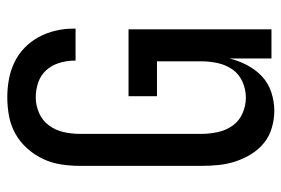

<svg xmlns="http://www.w3.org/2000/svg" viewBox="-146 -638 791 540"><g transform="rotate(-90 250.0 -367.5)"><path d="M209 8Q185 8 161 1Q137 -6 118.5 -21Q100 -36 87 -57Q74 -78 66.5 -101Q59 -124 56.5 -148Q54 -172 54 -196V-539Q54 -565 58 -591.5Q62 -618 73.5 -642.5Q85 -667 103 -687Q121 -707 144 -720Q167 -733 193.5 -738Q220 -743 247 -743Q272 -743 297 -738.5Q322 -734 345 -723Q368 -712 386 -694.5Q404 -677 416 -655Q428 -633 434 -608Q440 -583 440 -558V-551H350V-555Q350 -576 343.5 -597Q337 -618 323 -633.5Q309 -649 288.5 -656Q268 -663 247 -663Q224 -663 202.5 -653.5Q181 -644 167.5 -625.5Q154 -607 149 -584.5Q144 -562 144 -539V-196Q144 -174 149 -151Q154 -128 167 -109.5Q180 -91 201.5 -81.5Q223 -72 246 -72Q269 -72 290.5 -81.5Q312 -91 325 -109.5Q338 -128 343 -151Q348 -174 348 -196V-322H250V-402H438V0H356V-118Q350 -93 337.5 -69Q325 -45 306 -27Q287 -9 261 -0.5Q235 8 209 8Z"/></g></svg>

Font: Iosevka Custom Medium
Style: Regular
Weight: 500
Monospace: yes
Designer: Belleve Invis
Foundry: Belleve Invis
Version: Version 32.5.0; ttfautohint (v1.8.4)